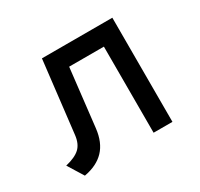

<svg xmlns="http://www.w3.org/2000/svg" viewBox="-117 -657 850 816"><g transform="rotate(-30 308.0 -249.5)"><path d="M83 12 35.5 -64.5Q84 -76 106.2 -97Q128.5 -118 133 -159L174 -511H519.5V0H427V-422.5H256.5L224 -139Q216.5 -73.5 181.5 -36.5Q146.5 0.5 83 12Z"/></g></svg>

Font: Overpass Mono Medium
Style: Regular
Weight: 500
Monospace: yes
Designer: Delve Withrington, Dave Bailey
Foundry: Delve Fonts LLC
Version: Version 4.000